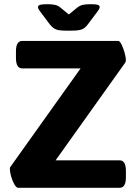

<svg xmlns="http://www.w3.org/2000/svg" viewBox="-20 -895 656 915"><path d="M294 -749Q261 -749 246.5 -755Q232 -761 218 -778L170 -842Q161 -854 161 -861Q161 -869 171 -872Q181 -875 206 -875Q226 -875 241 -872Q256 -869 269 -858L308 -826L347 -858Q361 -869 375.5 -872Q390 -875 410 -875Q436 -875 445.5 -872Q455 -869 455 -861Q455 -854 446 -842L398 -778Q385 -761 370 -755Q355 -749 322 -749ZM66 0Q58 0 48.5 -16.5Q39 -33 33 -54.5Q27 -76 27 -89Q27 -95 29 -99L364 -569H86Q56 -569 56 -619V-650Q56 -700 86 -700H543Q551 -700 559.5 -682.5Q568 -665 574 -643Q580 -621 580 -608Q580 -600 575 -594L245 -131H550Q580 -131 580 -81V-50Q580 0 550 0Z"/></svg>

Font: Asap
Style: Bold
Weight: 700
Designer: Pablo Cosgaya
Foundry: Omnibus-Type
Version: Version 3.001; ttfautohint (v1.8.3)